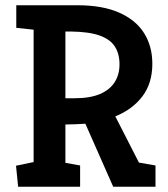

<svg xmlns="http://www.w3.org/2000/svg" viewBox="-20 -711 641 731"><path d="M49 0 41 -80 108 -94V-598L42 -605V-691H275Q370 -691 433.5 -663Q497 -635 528.5 -585Q560 -535 560 -468Q560 -394 522 -344Q484 -294 419 -268L509 -92L572 -81V0H411L305 -240Q287 -239 268.5 -238Q250 -237 229 -237V-91L285 -81V0ZM229 -337H265Q323 -337 360.5 -353Q398 -369 416.5 -398Q435 -427 435 -466Q435 -506 417.5 -533.5Q400 -561 360 -575.5Q320 -590 251 -591H229Z"/></svg>

Font: Kreon SemiBold
Style: Regular
Weight: 600
Designer: Julia Petretta
Foundry: Julia Petretta and Eli Heuer
Version: Version 2.002